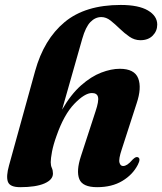

<svg xmlns="http://www.w3.org/2000/svg" viewBox="-20 -745 656 776"><path d="M208.5 -196Q195.5 -160 190.2 -132Q185 -104 185 -89.5Q185 -76 189.5 -66.2Q194 -56.5 194 -43.5Q194 -18.5 159.5 -3.5Q125 11.5 61.5 11.5Q20 11.5 12 -10.2Q4 -32 16.5 -76.5L122 -458Q157.5 -586 241 -655.5Q324.5 -725 468 -725Q540 -725 577.8 -702.8Q615.5 -680.5 615.5 -645.5Q615.5 -619.5 597.2 -601Q579 -582.5 547.5 -582.5Q523.5 -582.5 503 -596.8Q482.5 -611 463.8 -629.2Q445 -647.5 427 -661.8Q409 -676 389.5 -676Q365 -676 345.5 -656Q326 -636 312.5 -588.5L231 -302Q266.5 -363.5 307.5 -399.8Q348.5 -436 389 -451.5Q429.5 -467 464 -467Q523.5 -467 538.5 -428.5Q553.5 -390 532 -326.5L472 -141Q459 -102 462.8 -88Q466.5 -74 477.5 -74Q485.5 -74 494.5 -79.8Q503.5 -85.5 517 -101Q524.5 -108 529 -109.5Q533.5 -111 537.5 -109.5Q550 -104 537 -79Q516.5 -39 474.5 -13.8Q432.5 11.5 372.5 11.5Q313.5 11.5 300.5 -21.2Q287.5 -54 307 -113.5L366 -294.5Q380 -336 376.2 -352.5Q372.5 -369 351.5 -369Q322.5 -369 280.5 -325.5Q238.5 -282 208.5 -196Z"/></svg>

Font: Fraunces 72pt S000
Style: Bold Italic
Weight: 700
Italic angle: -16°
Version: Version 1.000; ttfautohint (v1.8.3)